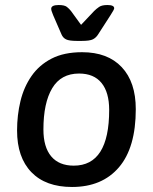

<svg xmlns="http://www.w3.org/2000/svg" viewBox="-20 -738 609 765"><path d="M286 -575Q256 -575 243.5 -581Q231 -587 225 -601L192 -677Q189 -685 186.5 -691.5Q184 -698 184 -703Q184 -718 214 -718Q237 -718 246.5 -710.5Q256 -703 263 -694L303 -639L355 -694Q364 -703 375 -710.5Q386 -718 408 -718Q435 -718 435 -705Q435 -700 420 -677L371 -601Q363 -588 350.5 -581.5Q338 -575 306 -575ZM267 7Q162 7 105 -52Q48 -111 48 -218Q48 -279 61.5 -335Q75 -391 105.5 -435Q136 -479 185.5 -504.5Q235 -530 307 -530Q409 -530 465 -470.5Q521 -411 521 -303Q521 -150 454 -71.5Q387 7 267 7ZM274 -78Q415 -78 415 -300Q415 -370 384.5 -407.5Q354 -445 295 -445Q223 -445 188 -386.5Q153 -328 153 -222Q153 -152 184 -115Q215 -78 274 -78Z"/></svg>

Font: Asap Medium
Style: Italic
Weight: 500
Italic angle: -6°
Designer: Pablo Cosgaya
Foundry: Omnibus-Type
Version: Version 3.001; ttfautohint (v1.8.3)